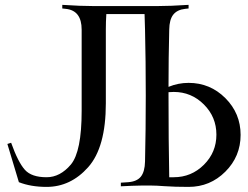

<svg xmlns="http://www.w3.org/2000/svg" viewBox="-20 -752 1001 775"><path d="M741.2 2.4Q711.9 2.4 689.2 1.7Q666.5 1 644.3 -0.5Q622.1 -2 614.3 -2.4Q561 -4.9 467.8 0V-14.6L498 -16.6Q533.2 -19.5 548.8 -39.3Q564.5 -59.1 565.4 -100.1Q568.4 -227.1 568.4 -366.2Q568.4 -505.4 565.4 -632.3Q564.5 -677.7 563.5 -695.3H409.2Q407.2 -665 407.2 -632.3V-335Q407.2 -157.2 335.9 -77.1Q265.1 2.4 168 2.4Q104.5 2.4 56.2 -16.6Q46.9 -47.4 9.8 -170.9L24.9 -175.8Q53.2 -96.7 80.6 -66.4Q107.4 -36.6 168 -36.6Q222.7 -36.6 266.1 -87.9Q309.6 -140.1 309.6 -304.7V-632.3Q309.6 -710 245.1 -716.3L231.4 -717.8V-732.4Q306.2 -727.5 358.4 -727.5H614.3Q666.5 -727.5 741.2 -732.4V-717.8L727.5 -716.3Q695.3 -712.9 679.4 -692.9Q663.6 -672.9 663.1 -632.3Q660.2 -518.1 660.2 -401.4Q699.2 -417.5 741.2 -417.5Q828.1 -417.5 889.6 -356Q951.2 -294.4 951.2 -207.5Q951.2 -120.6 889.6 -59.1Q828.1 2.4 741.2 2.4ZM681.2 -380.9Q673.8 -380.9 660.2 -379.9V-366.7Q660.2 -184.6 663.1 -36.6H681.2Q752.4 -36.6 803 -86.9Q853.5 -137.2 853.5 -208.5Q853.5 -279.8 803 -330.3Q752.4 -380.9 681.2 -380.9Z"/></svg>

Font: Flanker
Style: Regular
Weight: 400
Designer: Flanker
Foundry: Flanker
Version: Version 2.027